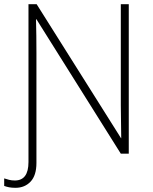

<svg xmlns="http://www.w3.org/2000/svg" viewBox="-41 -734 731 917"><path d="M33 163Q15 163 2.5 160.5Q-10 158 -21 154V118Q-9 122 3 125Q15 128 30 128Q95 128 95 40V-714H134L537 -74H538Q538 -108 537 -151Q536 -194 536 -231V-714H574V0H536L133 -642H131Q132 -601 132.5 -562.5Q133 -524 133 -481V44Q133 104 105 133.5Q77 163 33 163Z"/></svg>

Font: Noto Sans Disp ExtLt
Style: Regular
Weight: 200
Designer: Monotype Design Team
Foundry: Monotype Imaging Inc.
Version: Version 2.000;GOOG;noto-source:20170915:90ef993387c0